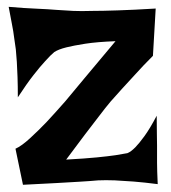

<svg xmlns="http://www.w3.org/2000/svg" viewBox="-20 -585 492 551"><path d="M4.9 -565.4Q49.8 -561.5 84.5 -560.1Q119.1 -558.6 142.6 -556.6Q169.9 -554.7 190.4 -553.7Q211.9 -552.7 245.1 -553.7Q273.4 -553.7 317.9 -555.2Q362.3 -556.6 426.8 -560.5L418.9 -424.8Q390.6 -396.5 368.7 -372.1Q346.7 -347.7 330.1 -330.1Q311.5 -309.6 296.9 -293Q282.2 -275.4 263.7 -251Q247.1 -229.5 223.6 -198.7Q200.2 -168 169.9 -127Q223.6 -129.9 257.8 -133.3Q292 -136.7 311.5 -139.6Q335 -143.6 345.7 -145.5Q355.5 -149.4 368.2 -162.1Q378.9 -172.9 394.5 -194.3Q410.2 -215.8 429.7 -252.9Q429.7 -222.7 430.2 -201.7Q430.7 -180.7 430.7 -167V-140.6V-118.2Q430.7 -107.4 431.2 -91.8Q431.6 -76.2 432.6 -56.6Q394.5 -61.5 363.3 -64Q332 -66.4 309.6 -67.4Q283.2 -68.4 261.7 -67.4Q240.2 -65.4 208 -63.5Q180.7 -61.5 140.6 -59.6Q100.6 -57.6 45.9 -54.7L24.4 -158.2Q42 -166 66.4 -188.5Q90.8 -210.9 113.3 -234.4Q138.7 -261.7 167 -293.9Q194.3 -326.2 220.7 -358.4Q243.2 -385.7 268.1 -415Q293 -444.3 311.5 -466.8Q258.8 -464.8 224.6 -459.5Q190.4 -454.1 170.9 -449.2Q147.5 -443.4 135.7 -435.5Q125 -426.8 109.4 -409.2Q95.7 -394.5 76.2 -369.6Q56.6 -344.7 31.2 -305.7Q31.2 -337.9 30.3 -363.8Q29.3 -389.6 28.3 -407.2Q26.4 -427.7 25.4 -443.4Q23.4 -459 20.5 -477.5Q18.6 -494.1 14.2 -516.1Q9.8 -538.1 4.9 -565.4Z"/></svg>

Font: Lakki Reddy
Style: Regular
Weight: 400
Designer: Appaji Ambarisha Darbha
Version: Version 1.0.4; ttfautohint (v1.2.42-39fb)